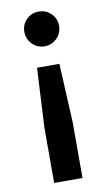

<svg xmlns="http://www.w3.org/2000/svg" viewBox="-81 -551 427 767"><g transform="rotate(-10 133.0 -167.5)"><path d="M178.3 -290 190 -50V175H75V-50L87.5 -290ZM132.5 -510Q162.5 -510 182.9 -489.6Q203.3 -469.2 203.3 -440Q203.3 -410.8 182.9 -390Q162.5 -369.2 132.5 -369.2Q103.3 -369.2 82.9 -390Q62.5 -410.8 62.5 -440Q62.5 -469.2 82.9 -489.6Q103.3 -510 132.5 -510Z"/></g></svg>

Font: Funnel Display Light Medium
Style: Regular
Weight: 500
Version: Version 1.000